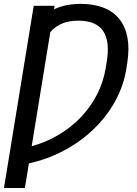

<svg xmlns="http://www.w3.org/2000/svg" viewBox="-41 -757 701 982"><path d="M235.1 -709.2 238.3 -727.3H131.4L-20.6 204.5H86.3L106.9 78.5C360.1 24.1 568.9 -171.2 605.1 -404.8L610.1 -437.1C640.3 -630.3 550.4 -737.2 372.2 -737.2C317.8 -737.2 273.8 -727.6 235.1 -709.2ZM121.1 -9.2 216.3 -592.7C250.7 -632.5 296.9 -651.3 360.1 -651.3C480.1 -651.3 528.8 -581.7 504.6 -438.6L498.9 -404.8C467 -215.6 315 -61.8 121.1 -9.2Z"/></svg>

Font: Margiela Sans Text
Style: Italic
Weight: 400
Italic angle: -9.39999°
Designer: Stefan Endress, Andreas Faust
Version: Version 1.100;FEAKit 1.0